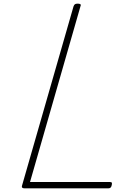

<svg xmlns="http://www.w3.org/2000/svg" viewBox="-20 -1035 734 1055"><path d="M116 0Q96 0 101 -15L384 -1000Q387 -1008 391.5 -1011.5Q396 -1015 407 -1015Q418 -1015 422 -1011.5Q426 -1008 422 -1000L145 -35H583Q593 -35 594.5 -30.5Q596 -26 594 -18Q592 -8 587.5 -4Q583 0 574 0Z"/></svg>

Font: Playwrite AU QLD Thin
Style: Regular
Weight: 250
Designer: Veronika Burian, José Scaglione
Foundry: TypeTogether
Version: Version 1.002